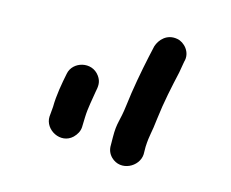

<svg xmlns="http://www.w3.org/2000/svg" viewBox="-41 -687 389 323"><g transform="rotate(10 154.0 -525.5)"><path d="M217 -437 218 -450C221 -472 224 -474 229 -500C235 -529 244 -558 252 -583L257 -602C264 -619 251 -635 239 -638C221 -643 208 -631 203 -619L197 -600C189 -574 180 -542 174 -513C168 -484 163 -483 161 -456L160 -443C159 -435 161 -428 166 -422C183 -402 214 -415 217 -437ZM96 -446C102 -451 106 -457 107 -464L109 -481C111 -498 116 -513 119 -526C122 -536 124 -544 118 -554C105 -576 72 -570 66 -548C61 -531 55 -510 53 -489L50 -472C47 -449 76 -430 96 -446Z"/></g></svg>

Font: Electronic
Style: Regular
Weight: 400
Version: Version 1.011